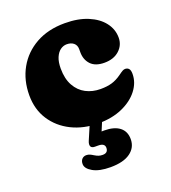

<svg xmlns="http://www.w3.org/2000/svg" viewBox="-134 -596 825 928"><g transform="rotate(-20 279.0 -132.0)"><path d="M526.5 -342.5Q526.5 -304 497.8 -277.8Q469 -251.5 421 -251.5Q374.5 -251.5 351.2 -276.2Q328 -301 328 -339.5V-355.5Q328 -375.5 314.5 -386.8Q301 -398 279 -398Q261.5 -398 246.2 -387Q231 -376 221.5 -353.8Q212 -331.5 212 -297.5Q212 -244.5 231.8 -209Q251.5 -173.5 285 -156Q318.5 -138.5 360 -138.5Q394 -138.5 418.5 -145.8Q443 -153 467.5 -170.5Q482.5 -181.5 490.2 -185.8Q498 -190 505 -189.5Q516.5 -189 523 -181Q529.5 -173 529.5 -155Q529.5 -110.5 499.8 -71.8Q470 -33 417 -9.5Q364 14 294 14Q217.5 14 156.5 -16.2Q95.5 -46.5 60.2 -100.8Q25 -155 25 -227.5Q25 -305 59.2 -366Q93.5 -427 156.2 -462Q219 -497 304.5 -497Q373 -497 422.8 -476.2Q472.5 -455.5 499.5 -420.5Q526.5 -385.5 526.5 -342.5ZM257 -9.5H321L285.5 75.5L238.5 65Q251.5 60 267.5 57.8Q283.5 55.5 306.5 55.5Q358 55.5 385.8 77Q413.5 98.5 413.5 138.5Q413.5 181.5 378.2 207.2Q343 233 276 233Q218.5 233 186 214.5Q153.5 196 153.5 172.5Q153.5 156.5 162.2 147.2Q171 138 184.5 138Q194.5 138 202.8 141.8Q211 145.5 219.5 151Q231 158 240 161Q249 164 260.5 164Q288.5 164 288.5 137.5Q288.5 126 280.2 120Q272 114 254.5 114H238.5Q221.5 114 217.2 103.8Q213 93.5 220 77Z"/></g></svg>

Font: Fraunces SuperSoft 9pt
Style: Regular
Weight: 900
Version: Version 1.000;[b76b70a41]